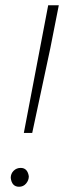

<svg xmlns="http://www.w3.org/2000/svg" viewBox="-20 -705 244 733"><path d="M103 -197.5H71L164 -685H204.5L172 -520.5ZM53 8Q25 8 21 -26Q21 -42 32 -53Q43 -64 59 -64Q85 -64 90 -32Q90 -16.5 79.5 -4.2Q69 8 53 8Z"/></svg>

Font: Argentum Sans ExtraLight
Style: Italic
Weight: 200
Italic angle: -11°
Designer: Julieta Ulanovsky (font), Cristiano Sobral (main changes and remaster)
Foundry: Julieta Ulanovsky (font), Cristiano Sobral (main changes and remaster)
Version: Version 2.007;June 15, 2022;FontCreator 14.0.0.2814 64-bit; 